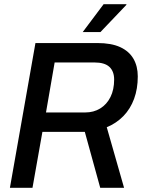

<svg xmlns="http://www.w3.org/2000/svg" viewBox="-20 -890 682 910"><path d="M27 0 148 -686H441Q508 -686 550 -666.5Q592 -647 612.5 -611.5Q633 -576 633 -528Q633 -469 615.5 -421.5Q598 -374 565 -340Q532 -306 486 -287L568 0H455L382 -265H181L134 0ZM198 -357H384Q424 -357 455 -376Q486 -395 503.5 -430Q521 -465 521 -513Q521 -552 498.5 -573Q476 -594 427 -594H239ZM372 -738 471 -870H579V-867L456 -738Z"/></svg>

Font: Archivo SemiCondensed Medium
Style: Italic
Weight: 500
Width: 4
Italic angle: -10°
Designer: Hector Gatti
Foundry: Omnibus-Type
Version: Version 2.001